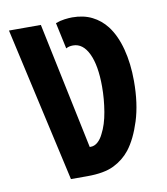

<svg xmlns="http://www.w3.org/2000/svg" viewBox="-68 -613 582 670"><g transform="rotate(-10 223.0 -277.5)"><path d="M130 0 7 -548H120L214 -99H218Q231 -99 242.5 -109Q254 -119 262 -136Q278 -166 285.5 -210.5Q293 -255 293 -299Q293 -374 273 -416Q253 -458 218 -458Q203 -458 193 -452L173 -545Q189 -551 205 -553Q221 -555 232 -555Q272 -555 302 -540Q332 -525 353 -498Q379 -464 392.5 -412.5Q406 -361 406 -299Q406 -219 387 -159Q368 -99 340 -63Q317 -34 282.5 -17Q248 0 188 0Z"/></g></svg>

Font: Noto Sans Thai ExtCond SemBd
Style: Regular
Weight: 600
Width: 2
Designer: Monotype Design Team
Foundry: Monotype Imaging Inc.
Version: Version 2.002; ttfautohint (v1.8.4.7-5d5b)